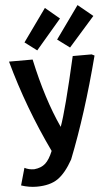

<svg xmlns="http://www.w3.org/2000/svg" viewBox="-65 -861 640 1102"><g transform="rotate(-5 255.0 -310.0)"><path d="M204 2Q80 -257 5 -530H141Q191 -298 268 -131Q302 -223 372 -530H481L497 -522Q412 -194 311 61Q269 136 223.5 167.5Q178 199 101 199Q57 199 12 184L40 85Q64 98 96 98Q136 94 160 72.5Q184 51 204 2ZM237 -819 318 -751 172 -580 103 -632ZM425 -819 510 -749 361 -580 291 -632Z"/></g></svg>

Font: Repo
Style: DemiBold
Weight: 600
Designer: Stefan Peev
Foundry: Context Ltd
Version: Version 001.000